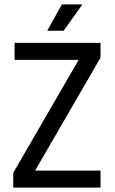

<svg xmlns="http://www.w3.org/2000/svg" viewBox="-20 -849 520 869"><path d="M435 -655V-588L139 -77H435V0H40V-67L336 -578H46V-655ZM353 -829 268 -710H194L260 -829Z"/></svg>

Font: Ropa Sans
Style: Regular
Weight: 400
Designer: Botio Nikoltchev
Foundry: Botio Nikoltchev
Version: Version 1.100